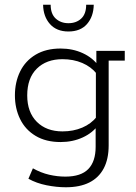

<svg xmlns="http://www.w3.org/2000/svg" viewBox="-20 -610 574 811"><path d="M258 181Q219 181 176.5 172.5Q134 164 100 145L119 101Q153 120 187.5 128Q222 136 256 136Q322 136 353 104Q384 72 384 10V-75L397 -84Q372 -49 329.5 -29.5Q287 -10 236 -10Q174 -10 130.5 -36Q87 -62 65 -107Q43 -152 43 -207Q43 -263 65 -308Q87 -353 130.5 -379Q174 -405 236 -405Q287 -405 329.5 -385.5Q372 -366 397 -331L387 -332V-395H507V-354H439V4Q439 62 418 101.5Q397 141 357 161Q317 181 258 181ZM244 -55Q290 -55 327.5 -71Q365 -87 389 -117L385 -93V-319L389 -298Q365 -328 327.5 -344Q290 -360 244 -360Q176 -360 135.5 -320Q95 -280 95 -207Q95 -136 135.5 -95.5Q176 -55 244 -55ZM269 -477Q219 -477 191 -508.5Q163 -540 162 -590H194Q194 -551 215.5 -531.5Q237 -512 269 -512Q302 -512 323 -531.5Q344 -551 344 -590H376Q375 -540 347.5 -508.5Q320 -477 269 -477Z"/></svg>

Font: Rokkitt Light
Style: Regular
Weight: 300
Version: Version 3.103